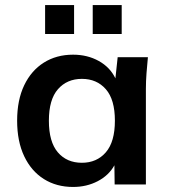

<svg xmlns="http://www.w3.org/2000/svg" viewBox="-20 -732 674 762"><path d="M270 10Q204 10 154 -21.5Q104 -53 76 -112Q48 -171 48 -253Q48 -335 76 -393.5Q104 -452 154 -483.5Q204 -515 270 -515Q327 -515 372 -490Q417 -465 438 -421L447 -505H567Q564 -474 561.5 -442Q559 -410 559 -379V0H435L434 -76Q412 -36 368 -13Q324 10 270 10ZM305 -86Q364 -86 400 -127.5Q436 -169 436 -253Q436 -337 400 -378Q364 -419 305 -419Q246 -419 210 -378Q174 -337 174 -253Q174 -169 209.5 -127.5Q245 -86 305 -86ZM348 -597V-712H463V-597ZM159 -597V-712H274V-597Z"/></svg>

Font: MulishBold
Style: Bold
Weight: 700
Designer: Vernon Adams
Foundry: Vernon Adams
Version: Version 3.602; ttfautohint (v1.8.3)